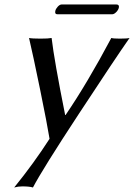

<svg xmlns="http://www.w3.org/2000/svg" viewBox="-20 -602 600 859"><path d="M109.9 -432.1Q123 -429.2 161.1 -429.2Q197.3 -429.2 210.9 -432.1Q222.7 -331.1 271.5 -87.4H273.4Q370.6 -230 478 -432.1Q487.3 -429.2 516.1 -429.2Q549.3 -429.2 559.6 -432.1Q498 -344.2 333.7 -94Q169.4 156.2 127.4 236.8Q111.8 231.9 79.6 231.9Q61 231.9 43.5 236.8Q130.9 128.9 201.7 19Q190.9 -47.4 159.2 -202.6Q127.4 -357.9 109.9 -432.1ZM481.4 -538.1H237.3Q224.1 -538.1 227.5 -553.2Q229.5 -562.5 238.5 -572.3Q247.6 -582 255.9 -582H500.5Q514.6 -582 511.7 -567.9Q509.8 -558.1 500.2 -548.1Q490.7 -538.1 481.4 -538.1Z"/></svg>

Font: Linux Biolinum O
Style: Italic
Weight: 400
Italic angle: -12°
Designer: Philipp H. Poll
Foundry: Philipp H. Poll
Version: Version 1.1.3